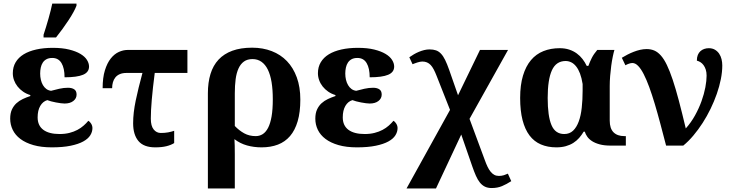

<svg xmlns="http://www.w3.org/2000/svg" viewBox="-20 -816 4116 1076"><path d="M205.1 -403.8Q205.1 -385.7 209 -368.9Q212.9 -352.1 220.7 -338.9Q228.5 -325.7 239.7 -317.4Q251 -309.1 266.1 -307.1Q287.1 -313 312.3 -318.6Q337.4 -324.2 360.8 -324.2Q382.8 -324.2 396 -315.4Q409.2 -306.6 409.2 -286.1Q409.2 -264.2 390.9 -250Q372.6 -235.8 341.8 -235.8Q333.5 -235.8 320.6 -237.5Q307.6 -239.3 293.5 -241.9Q279.3 -244.6 266.4 -248Q253.4 -251.5 245.1 -254.9Q220.2 -247.6 205.6 -222.4Q190.9 -197.3 190.9 -158.2Q190.9 -112.3 222.7 -88.6Q254.4 -64.9 314 -64.9Q344.7 -64.9 369.4 -71.3Q394 -77.6 413.8 -88.1Q433.6 -98.6 448.7 -112.1Q463.9 -125.5 475.1 -139.2Q483.9 -134.3 491 -122.6Q498 -110.8 498 -98.1Q498 -77.1 485.8 -57.6Q473.6 -38.1 446.5 -23.2Q419.4 -8.3 376 0.7Q332.5 9.8 270 9.8Q210.9 9.8 167 -2.9Q123 -15.6 94.2 -37.4Q65.4 -59.1 51.3 -88.4Q37.1 -117.7 37.1 -150.9Q37.1 -181.2 46.6 -201.9Q56.2 -222.7 71.8 -237.1Q87.4 -251.5 107.7 -261Q127.9 -270.5 149.9 -277.8V-283.2Q127.4 -290 109.4 -302.5Q91.3 -314.9 78.4 -331.3Q65.4 -347.7 58.6 -366.7Q51.8 -385.7 51.8 -405.8Q51.8 -440.4 67.6 -467Q83.5 -493.7 112.5 -511.5Q141.6 -529.3 183.1 -538.6Q224.6 -547.9 275.9 -547.9Q329.1 -547.9 367.4 -538.3Q405.8 -528.8 430.7 -513.9Q455.6 -499 467.3 -480.2Q479 -461.4 479 -442.9Q479 -411.1 445.3 -397Q411.6 -382.8 341.8 -382.8Q341.8 -433.6 324.7 -462.4Q307.6 -491.2 272.9 -491.2Q253.4 -491.2 240.5 -484.1Q227.5 -477.1 219.7 -465.1Q211.9 -453.1 208.5 -437.3Q205.1 -421.4 205.1 -403.8ZM224.1 -621.1Q238.3 -664.1 252 -712.2Q265.6 -760.3 272.9 -795.9H408.7V-784.2Q396.5 -752 364.3 -702.9Q332 -653.8 293.9 -606H224.1Z M1030.3 -407.2H847.2Q835.9 -319.8 830.6 -257.6Q825.2 -195.3 825.2 -150.9Q825.2 -110.4 841.1 -90.6Q856.9 -70.8 881.3 -70.8Q903.8 -70.8 922.1 -74.2Q940.4 -77.6 956.1 -83V-14.2Q938 -2.9 912.4 3.4Q886.7 9.8 850.1 9.8Q785.6 9.8 755.9 -25.6Q726.1 -61 726.1 -125Q726.1 -154.8 729.7 -186.3Q733.4 -217.8 740.5 -252.2Q747.6 -286.6 757.1 -325.2Q766.6 -363.8 778.3 -407.2H689Q667 -407.2 651.6 -400.6Q636.2 -394 626.7 -382.3Q617.2 -370.6 612.8 -355Q608.4 -339.4 608.4 -321.8H555.2Q555.2 -380.9 567.9 -421.9Q580.6 -462.9 600.8 -488.3Q621.1 -513.7 646 -524.9Q670.9 -536.1 695.3 -536.1H1030.3Z M1663.1 -257.8Q1663.1 -187.5 1648.2 -136.7Q1633.3 -85.9 1605.5 -53.5Q1577.6 -21 1537.4 -5.6Q1497.1 9.8 1445.8 9.8Q1402.3 9.8 1364 -1Q1325.7 -11.7 1293.9 -36.1Q1294.9 -22.5 1295.4 -0.2Q1295.9 22 1295.9 48.8V240.2H1145V-293Q1145 -354 1159.7 -401.6Q1174.3 -449.2 1204.8 -481.9Q1235.4 -514.6 1282.2 -531.7Q1329.1 -548.8 1393.1 -548.8Q1453.1 -548.8 1502.9 -529.5Q1552.7 -510.3 1588.1 -473.4Q1623.5 -436.5 1643.3 -382.3Q1663.1 -328.1 1663.1 -257.8ZM1508.8 -259.8Q1508.8 -313.5 1502 -355.2Q1495.1 -397 1481 -425.8Q1466.8 -454.6 1445.3 -469.7Q1423.8 -484.9 1395 -484.9Q1366.2 -484.9 1347.2 -471.2Q1328.1 -457.5 1316.7 -432.4Q1305.2 -407.2 1300.5 -371.8Q1295.9 -336.4 1295.9 -293V-109.9Q1320.3 -84.5 1348.6 -68.8Q1377 -53.2 1413.1 -53.2Q1434.6 -53.2 1452.1 -64.2Q1469.7 -75.2 1482.4 -99.6Q1495.1 -124 1502 -163.3Q1508.8 -202.6 1508.8 -259.8Z M1915 -403.8Q1915 -385.7 1918.9 -368.9Q1922.9 -352.1 1930.7 -338.9Q1938.5 -325.7 1949.7 -317.4Q1960.9 -309.1 1976.1 -307.1Q1997.1 -313 2022.2 -318.6Q2047.4 -324.2 2070.8 -324.2Q2092.8 -324.2 2106 -315.4Q2119.1 -306.6 2119.1 -286.1Q2119.1 -264.2 2100.8 -250Q2082.5 -235.8 2051.8 -235.8Q2043.5 -235.8 2030.5 -237.5Q2017.6 -239.3 2003.4 -241.9Q1989.3 -244.6 1976.3 -248Q1963.4 -251.5 1955.1 -254.9Q1930.2 -247.6 1915.5 -222.4Q1900.9 -197.3 1900.9 -158.2Q1900.9 -112.3 1932.6 -88.6Q1964.4 -64.9 2023.9 -64.9Q2054.7 -64.9 2079.3 -71.3Q2104 -77.6 2123.8 -88.1Q2143.6 -98.6 2158.7 -112.1Q2173.8 -125.5 2185.1 -139.2Q2193.8 -134.3 2200.9 -122.6Q2208 -110.8 2208 -98.1Q2208 -77.1 2195.8 -57.6Q2183.6 -38.1 2156.5 -23.2Q2129.4 -8.3 2085.9 0.7Q2042.5 9.8 1980 9.8Q1920.9 9.8 1877 -2.9Q1833 -15.6 1804.2 -37.4Q1775.4 -59.1 1761.2 -88.4Q1747.1 -117.7 1747.1 -150.9Q1747.1 -181.2 1756.6 -201.9Q1766.1 -222.7 1781.7 -237.1Q1797.4 -251.5 1817.6 -261Q1837.9 -270.5 1859.9 -277.8V-283.2Q1837.4 -290 1819.3 -302.5Q1801.3 -314.9 1788.3 -331.3Q1775.4 -347.7 1768.6 -366.7Q1761.7 -385.7 1761.7 -405.8Q1761.7 -440.4 1777.6 -467Q1793.5 -493.7 1822.5 -511.5Q1851.6 -529.3 1893.1 -538.6Q1934.6 -547.9 1985.8 -547.9Q2039.1 -547.9 2077.4 -538.3Q2115.7 -528.8 2140.6 -513.9Q2165.5 -499 2177.2 -480.2Q2189 -461.4 2189 -442.9Q2189 -411.1 2155.3 -397Q2121.6 -382.8 2051.8 -382.8Q2051.8 -433.6 2034.7 -462.4Q2017.6 -491.2 1982.9 -491.2Q1963.4 -491.2 1950.4 -484.1Q1937.5 -477.1 1929.7 -465.1Q1921.9 -453.1 1918.5 -437.3Q1915 -421.4 1915 -403.8Z M2423.3 240.2H2258.3L2502 -200.2L2426.3 -392.1Q2418.5 -412.1 2410.6 -427Q2402.8 -441.9 2393.6 -451.7Q2384.3 -461.4 2372.8 -466.3Q2361.3 -471.2 2346.2 -471.2Q2340.8 -471.2 2333.5 -469.7Q2326.2 -468.3 2318.6 -465.8Q2311 -463.4 2304 -460.7Q2296.9 -458 2292 -456.1L2273.9 -495.1Q2286.1 -503.9 2299.6 -511.7Q2313 -519.5 2327.6 -525.6Q2342.3 -531.7 2357.2 -535.4Q2372.1 -539.1 2387.2 -539.1Q2408.2 -539.1 2423.6 -533.7Q2439 -528.3 2451.4 -515.1Q2463.9 -502 2474.6 -480Q2485.4 -458 2497.1 -424.8L2546.9 -282.2L2669.9 -536.1H2827.1L2611.3 -149.9L2697.3 82Q2704.6 102.5 2712.4 118.7Q2720.2 134.8 2729.5 146.2Q2738.8 157.7 2750 163.8Q2761.2 169.9 2775.9 169.9Q2791.5 169.9 2804.2 165.8Q2816.9 161.6 2826.2 157.2L2845.2 199.2Q2818.8 216.3 2793.2 227.1Q2767.6 237.8 2735.4 237.8Q2713.4 237.8 2697.5 230Q2681.6 222.2 2669.4 207Q2657.2 191.9 2647.2 169.2Q2637.2 146.5 2627 117.2L2564.9 -62Z M3403.3 0Q3366.2 0 3340.3 -7.1Q3314.5 -14.2 3297.4 -25.4Q3280.3 -36.6 3270.8 -50.5Q3261.2 -64.5 3257.3 -78.1H3251Q3239.7 -59.1 3225.6 -43Q3211.4 -26.9 3192.9 -15.1Q3174.3 -3.4 3150.9 3.2Q3127.4 9.8 3098.1 9.8Q3049.3 9.8 3011.2 -6.6Q2973.1 -22.9 2947.5 -56.9Q2921.9 -90.8 2908.4 -143.1Q2895 -195.3 2895 -267.1Q2895 -339.4 2910.9 -392.1Q2926.8 -444.8 2955.6 -479Q2984.4 -513.2 3025.4 -529.5Q3066.4 -545.9 3116.2 -545.9Q3146 -545.9 3169.7 -538.1Q3193.4 -530.3 3212.2 -516.6Q3231 -502.9 3244.6 -485.1Q3258.3 -467.3 3268.1 -446.8H3277.3Q3285.6 -469.7 3296.6 -491.5Q3307.6 -513.2 3327.1 -536.1H3423.3Q3418.9 -522 3414.1 -498.5Q3409.2 -475.1 3405.5 -447.5Q3401.9 -419.9 3399.4 -390.4Q3397 -360.8 3397 -334V-140.1Q3397 -96.2 3418.2 -74.7Q3439.5 -53.2 3479 -53.2H3487.3V0ZM3142.1 -64.9Q3171.9 -64.9 3191.7 -83.7Q3211.4 -102.5 3223.4 -135.3Q3235.4 -168 3240.2 -212.4Q3245.1 -256.8 3245.1 -308.1V-345.2Q3239.7 -379.4 3230.5 -403.8Q3221.2 -428.2 3208.7 -443.8Q3196.3 -459.5 3181.2 -466.8Q3166 -474.1 3149.9 -474.1Q3096.7 -474.1 3073 -422.1Q3049.3 -370.1 3049.3 -267.1Q3049.3 -165 3070.6 -115Q3091.8 -64.9 3142.1 -64.9Z M4027.8 -449.2Q4027.8 -413.1 4019.8 -372.6Q4011.7 -332 3997.1 -290Q3982.4 -248 3962.2 -206.3Q3941.9 -164.6 3917.5 -126.7Q3893.1 -88.9 3865.7 -56.4Q3838.4 -23.9 3809.1 0H3712.9Q3696.3 -64.5 3680.4 -123.8Q3664.6 -183.1 3649.2 -234.6Q3633.8 -286.1 3618.4 -328.1Q3603 -370.1 3587.6 -400.1Q3572.3 -430.2 3556.4 -446.5Q3540.5 -462.9 3523.9 -462.9Q3515.6 -462.9 3504.9 -459.2Q3494.1 -455.6 3484.9 -450.2L3464.8 -492.2Q3479 -501 3496.1 -509.8Q3513.2 -518.6 3531.2 -525.6Q3549.3 -532.7 3567.9 -536.9Q3586.4 -541 3604 -541Q3627.4 -541 3647 -532.7Q3666.5 -524.4 3684.1 -504.4Q3701.7 -484.4 3717.5 -451.4Q3733.4 -418.5 3750 -368.9Q3766.6 -319.3 3784.4 -252Q3802.2 -184.6 3823.2 -96.2Q3853 -129.4 3875 -169.2Q3897 -209 3911.4 -249Q3925.8 -289.1 3932.9 -326.4Q3939.9 -363.8 3939.9 -392.1Q3939.9 -411.6 3935.1 -426.3Q3930.2 -440.9 3922.6 -451.2Q3915 -461.4 3905.3 -467.5Q3895.5 -473.6 3885.3 -476.1Q3885.3 -494.6 3890.6 -507.8Q3896 -521 3905.3 -529.3Q3914.6 -537.6 3926.5 -541.7Q3938.5 -545.9 3952.1 -545.9Q3972.2 -545.9 3986.6 -537.4Q4001 -528.8 4010.3 -515.1Q4019.5 -501.5 4023.7 -484.1Q4027.8 -466.8 4027.8 -449.2Z"/></svg>

Font: Droid Serif
Style: Bold
Weight: 700
Designer: Monotype Design team
Foundry: Monotype Imaging Inc.
Version: Version 1.03